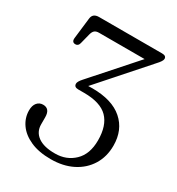

<svg xmlns="http://www.w3.org/2000/svg" viewBox="-171 -808 856 928"><g transform="rotate(30 257.0 -344.0)"><path d="M481.5 -196Q481.5 -134.5 452.5 -87.5Q423.5 -40.5 371.5 -14.2Q319.5 12 250.5 12Q184 12 137.5 -8.8Q91 -29.5 66.8 -64.2Q42.5 -99 42.5 -140.5Q42.5 -167.5 55.2 -182.8Q68 -198 88.5 -198Q127 -198 127 -150V-111Q127 -69 160.2 -45.2Q193.5 -21.5 255.5 -22Q318.5 -22 361.2 -63Q404 -104 404 -181Q404 -263.5 363 -305Q322 -346.5 230 -346.5H198Q174.5 -346.5 174.5 -365.5Q174.5 -377.5 193 -398L402.5 -634H148.5Q132 -634 123.8 -626.8Q115.5 -619.5 111.5 -604L97 -547Q92.5 -528 76 -528.5Q55.5 -529 58.5 -554L72 -669Q75.5 -700 110 -700H462.5Q485.5 -700 485.5 -682.5Q485.5 -670.5 461.5 -645L231.5 -385Q244 -385.5 254.5 -385.5Q365 -385.5 423.2 -334.5Q481.5 -283.5 481.5 -196Z"/></g></svg>

Font: Fraunces 9pt S050 Light
Style: Regular
Weight: 300
Version: Version 1.000; ttfautohint (v1.8.3)